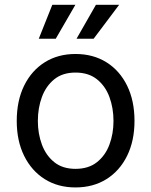

<svg xmlns="http://www.w3.org/2000/svg" viewBox="-20 -781 640 812"><path d="M299.3 11.7Q225.1 11.7 169.2 -23.4Q113.3 -58.6 82 -122.1Q50.8 -185.5 50.8 -269.5Q50.8 -355 82 -418.7Q113.3 -482.4 169.2 -517.6Q225.1 -552.7 299.3 -552.7Q374 -552.7 430.2 -517.6Q486.3 -482.4 517.6 -418.7Q548.8 -355 548.8 -269.5Q548.8 -185.5 517.6 -122.1Q486.3 -58.6 430.2 -23.4Q374 11.7 299.3 11.7ZM299.3 -66.9Q354.5 -66.9 390.1 -95.2Q425.8 -123.5 442.9 -169.7Q460 -215.8 460 -269.5Q460 -323.7 442.9 -370.4Q425.8 -417 390.1 -445.6Q354.5 -474.1 299.3 -474.1Q244.6 -474.1 209.5 -445.6Q174.3 -417 157.2 -370.6Q140.1 -324.2 140.1 -269.5Q140.1 -215.8 157.2 -169.7Q174.3 -123.5 209.5 -95.2Q244.6 -66.9 299.3 -66.9ZM376 -617.2H303.7L385.7 -760.7H483.9ZM215.8 -617.2H144L201.2 -760.7H298.8Z"/></svg>

Font: Inter
Style: Regular
Weight: 400
Designer: Rasmus Andersson
Foundry: rsms
Version: Version 4.001;git-9221beed3